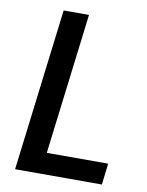

<svg xmlns="http://www.w3.org/2000/svg" viewBox="-82 -779 644 839"><g transform="rotate(10 240.0 -360.0)"><path d="M440 -94.5 428.5 0H43.5L132 -720H244.5L167.5 -94.5Z"/></g></svg>

Font: Lato 2
Style: Italic
Weight: 600
Italic angle: -7°
Designer: Lukasz Dziedzic with Adam Twardoch and Botio Nikoltchev
Foundry: tyPoland Lukasz Dziedzic
Version: Version 2.015; 2015-08-06; http://www.latofonts.com/